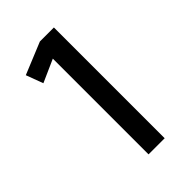

<svg xmlns="http://www.w3.org/2000/svg" viewBox="-216 -796 876 876"><g transform="rotate(-45 222.0 -357.5)"><path d="M203.6 0V-617.7L93.8 -568.8L63 -651.4L217.3 -714.8H307.6V0Z"/></g></svg>

Font: Pontano Sans SemiBold
Style: Regular
Weight: 600
Designer: Vernon Adams
Foundry: Vernon Adams
Version: Version 2.001